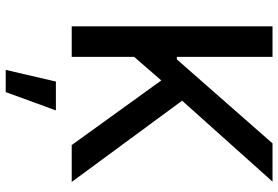

<svg xmlns="http://www.w3.org/2000/svg" viewBox="-172 -576 979 676"><g transform="rotate(90 318.0 -237.5)"><path d="M72.3 -707H179.7V-370.1H188.5L484.4 -707H619.1L334 -388.7L620.1 0H490.2L262.7 -315.4L179.7 -219.7V0H72.3ZM266.6 55.7H368.2L303.7 232.4H225.6Z"/></g></svg>

Font: Pretendard JP Medium
Style: Regular
Weight: 500
Designer: Base glyphs from Inter by Rasmus Andersson; Hangeul glyphs from Noto Sans CJK(Source Han Sans) by Jang Soo-young and Kan
Foundry: Kil Hyung-jin
Version: Version 1.309